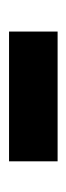

<svg xmlns="http://www.w3.org/2000/svg" viewBox="122 -474 150 435"><g transform="rotate(-90 197.5 -256.0)"><path d="M344 -311H50V-201H344Z"/></g></svg>

Font: Exo 2 Extra Bold
Style: Regular
Weight: 800
Designer: Natanael Gama
Version: Version 1.001;PS 001.001;hotconv 1.0.88;makeotf.lib2.5.64775